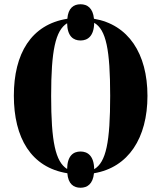

<svg xmlns="http://www.w3.org/2000/svg" viewBox="-20 -808 757 901"><path d="M358 73C389 73 416 56 421 5C583 -22 672 -161 672 -358C672 -557 582 -693 421 -720C416 -771 389 -788 358 -788C326 -788 300 -771 296 -720C126 -693 45 -556 45 -359C45 -161 126 -22 296 5C300 56 326 73 358 73ZM295 -15C240 -49 220 -144 220 -358C220 -570 240 -665 295 -699C296 -638 324 -618 358 -618C392 -618 421 -639 422 -701C478 -669 497 -574 497 -358C497 -142 478 -47 422 -14C421 -76 392 -97 358 -97C324 -97 296 -77 295 -15Z"/></svg>

Font: Noto Serif Display ExtraCondensed Black
Style: Regular
Weight: 900
Width: 2
Designer: Monotype Design Team
Foundry: Monotype Imaging Inc.
Version: Version 2.009